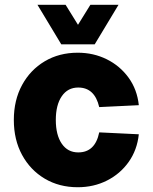

<svg xmlns="http://www.w3.org/2000/svg" viewBox="-20 -773 640 805"><path d="M306 12Q228 12 167.5 -24Q107 -60 72.5 -123.5Q38 -187 38 -270Q38 -353 72.5 -416.5Q107 -480 167.5 -516Q228 -552 306 -552Q372 -552 427.5 -524.5Q483 -497 519 -447.5Q555 -398 562 -332L396 -324Q377 -406 308 -406Q264 -406 239 -369.5Q214 -333 214 -270Q214 -207 239 -170.5Q264 -134 308 -134Q379 -134 396 -218L562 -210Q555 -144 519.5 -94Q484 -44 428.5 -16Q373 12 306 12ZM137 -753H255L307 -669L359 -753H477L377 -587H237Z"/></svg>

Font: Geist Mono UltraBlack
Style: Regular
Weight: 900
Monospace: yes
Designer: Basement.studio, Andrés Briganti, Mateo Zaragoza
Foundry: Basement.studio, Vercel, Andrés Briganti, Guido Ferreyra, Mateo Zaragoza
Version: Version 1.400; ttfautohint (v1.8.4.7-5d5b)